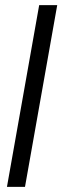

<svg xmlns="http://www.w3.org/2000/svg" viewBox="-20 -725 242 745"><path d="M7 0 132 -705H202L77 0Z"/></svg>

Font: DM Sans 36pt Light
Style: Italic
Weight: 300
Italic angle: -10°
Designer: Colophon Foundry, Jonny Pinhorn
Foundry: Colophon Foundry
Version: Version 4.004;gftools[0.9.30]